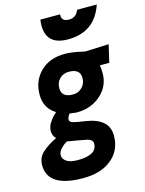

<svg xmlns="http://www.w3.org/2000/svg" viewBox="-141 -829 859 1141"><g transform="rotate(-15 288.5 -258.0)"><path d="M226 230C301 230 360 212 403 175C446 139 467 91 467 32C467 32 467 32 467 32C467 -38 420 -80 325 -94C325 -94 325 -94 325 -94C288 -99 263 -104 250 -108C237 -112 231 -119 231 -128C231 -137 236 -149 246 -162C246 -162 289 -157 289 -157C289 -157 289 -157 289 -157C349 -157 399 -175 439 -211C478 -246 498 -290 498 -341C498 -341 498 -341 498 -341C498 -360 497 -377 494 -392C494 -392 552 -392 552 -392C552 -392 577 -500 577 -500C577 -500 431 -494 431 -494C431 -494 412 -498 412 -498C412 -498 412 -498 412 -498C373 -507 339 -512 310 -512C310 -512 310 -512 310 -512C248 -512 198 -494 160 -457C122 -420 103 -373 103 -316C103 -259 126 -218 171 -191C171 -191 156 -177 156 -177C156 -177 156 -177 156 -177C146 -168 136 -155 126 -139C116 -123 111 -106 111 -89C111 -71 118 -55 131 -42C131 -42 131 -42 131 -42C94 -24 65 -5 43 15C20 36 9 62 9 93C9 93 9 93 9 93C9 184 81 230 226 230C226 230 226 230 226 230ZM188 -6C188 -6 188 -6 188 -6C193 -5 212 -1 247 4C281 10 302 14 310 16C318 18 325 22 332 27C338 32 341 39 341 48C341 48 341 48 341 48C341 95 302 118 223 118C223 118 223 118 223 118C191 118 168 113 153 102C138 91 131 79 131 65C131 51 137 37 150 24C162 11 175 1 188 -6ZM296 -266C249 -266 226 -285 226 -322C226 -322 226 -322 226 -322C226 -345 233 -365 248 -380C263 -395 282 -403 305 -403C305 -403 305 -403 305 -403C352 -403 375 -384 375 -347C375 -347 375 -347 375 -347C375 -324 368 -305 353 -290C338 -274 319 -266 296 -266C296 -266 296 -266 296 -266ZM344 -739C344 -741 344 -743 344 -746C344 -746 223 -746 223 -746C223 -746 223 -746 223 -746C221 -733 220 -721 220 -710C220 -710 220 -710 220 -710C220 -630 264 -590 352 -590C352 -590 352 -590 352 -590C463 -590 535 -642 570 -746C570 -746 449 -746 449 -746C449 -746 449 -746 449 -746C438 -717 418 -702 389 -702C359 -702 344 -714 344 -739C344 -739 344 -739 344 -739Z"/></g></svg>

Font: My Font
Style: Bold Italic
Weight: 500
Version: Version 0.001